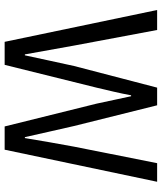

<svg xmlns="http://www.w3.org/2000/svg" viewBox="45 -741 696 826"><g transform="rotate(90 393.0 -328.0)"><path d="M160 0 23 -656H109L176 -299Q185 -246 195 -193Q205 -140 214 -87H218Q229 -140 241 -193.5Q253 -247 264 -299L357 -656H433L522 -299Q534 -247 546 -193.5Q558 -140 570 -87H574Q583 -140 592 -193.5Q601 -247 611 -299L682 -656H762L624 0H524L426 -395Q418 -433 410 -469.5Q402 -506 394 -544H390Q383 -506 374.5 -469.5Q366 -433 357 -395L259 0Z"/></g></svg>

Font: Mada
Style: Regular
Weight: 400
Designer: Khaled Hosny
Version: Version 1.5